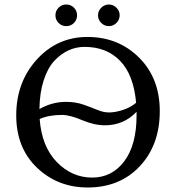

<svg xmlns="http://www.w3.org/2000/svg" viewBox="-20 -822 781 852"><path d="M429.5 -720Q415 -734 415 -754Q415 -774 429.5 -788Q444 -802 463 -802Q482 -802 496.5 -788Q511 -774 511 -754Q511 -734 496.5 -720Q482 -706 463 -706Q444 -706 429.5 -720ZM240 -720Q226 -734 226 -754Q226 -774 240 -788Q254 -802 274 -802Q294 -802 308 -788Q322 -774 322 -754Q322 -734 308 -720Q294 -706 274 -706Q254 -706 240 -720ZM689 -329Q689 -179 600.5 -84.5Q512 10 369 10Q236 10 144 -78Q52 -166 52 -310Q52 -457 143 -557.5Q234 -658 368 -658Q505 -658 597 -566.5Q689 -475 689 -329ZM586 -326Q529 -266 446 -266Q398 -266 344 -289Q290 -312 255 -312Q197 -312 156 -294Q165 -172 232 -103Q299 -34 389 -34Q477 -34 531.5 -106.5Q586 -179 586 -310Q586 -315 586 -326ZM584 -366Q573 -490 513 -552Q453 -614 355 -614Q318 -614 284 -598.5Q250 -583 221 -552Q192 -521 174 -466Q156 -411 155 -338Q211 -370 273 -370Q315 -370 349.5 -358Q384 -346 411.5 -334.5Q439 -323 464 -323Q492 -323 526.5 -334.5Q561 -346 584 -366Z"/></svg>

Font: Libertinus Sans
Style: Regular
Weight: 400
Designer: Philipp H. Poll
Foundry: Khaled Hosny
Version: Version 6.1